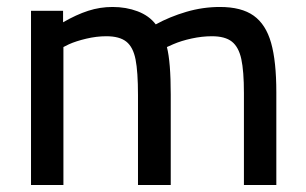

<svg xmlns="http://www.w3.org/2000/svg" viewBox="-20 -531 877 551"><path d="M69 -500H161V-467Q199 -489 233 -500Q267 -511 303 -511Q342 -511 375 -498.5Q408 -486 427 -461Q467 -483 514.5 -497Q562 -511 611 -511Q673 -511 708 -486Q743 -461 758 -408Q773 -355 773 -266V0H680V-264Q680 -327 672.5 -361.5Q665 -396 645.5 -411.5Q626 -427 588 -427Q560 -427 530 -420.5Q500 -414 477 -404L459 -396Q470 -353 470 -260V0H376V-258Q376 -325 369 -360.5Q362 -396 342.5 -411.5Q323 -427 285 -427Q257 -427 227.5 -420Q198 -413 178 -404L162 -396V0H69Z"/></svg>

Font: Cairo SemiBold
Style: Regular
Weight: 600
Designer: Mohamed Gaber, the designers of Titillium
Foundry: Kief Type Foundry
Version: Version 2.009; ttfautohint (v1.5.33-1714) -l 8 -r 50 -G 200 